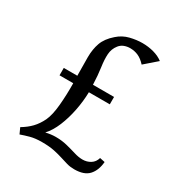

<svg xmlns="http://www.w3.org/2000/svg" viewBox="-167 -812 891 946"><g transform="rotate(30 279.0 -339.5)"><path d="M96 -351V-393H173Q172 -453 172 -498Q172 -543 185 -579.5Q198 -616 236 -649Q265 -675 301.5 -684Q338 -693 371 -693Q405 -693 436 -684.5Q467 -676 489 -659L420 -599Q399 -622 377.5 -631.5Q356 -641 331 -641Q314 -641 298 -635Q282 -629 271 -615Q252 -591 250 -560Q248 -529 254 -488Q260 -447 262 -393H382V-351H263Q262 -300 251.5 -246.5Q241 -193 222 -147Q203 -101 176 -72Q206 -79 232 -79Q267 -79 297 -71.5Q327 -64 353 -56Q379 -48 401 -48Q426 -48 446 -60.5Q466 -73 473 -98L502 -92Q498 -43 472 -14.5Q446 14 390 14Q367 14 347.5 8.5Q328 3 306.5 -4Q285 -11 256.5 -17Q228 -23 186 -23Q148 -23 120.5 -15.5Q93 -8 71 0L56 -33Q88 -52 110 -75Q132 -98 148 -131Q164 -165 169.5 -225.5Q175 -286 174 -351Z"/></g></svg>

Font: Joan
Style: Regular
Weight: 400
Designer: Paolo Biagini
Version: Version 1.001; ttfautohint (v1.8.4.7-5d5b);gftools[0.9.30]